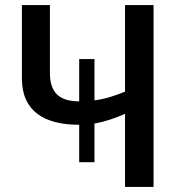

<svg xmlns="http://www.w3.org/2000/svg" viewBox="-20 -734 710 754"><path d="M583 -714H471V-374C434 -359 393 -345 351 -340V-502H291V-336C209 -336 176 -374 176 -448V-714H66V-426C66 -297 154 -244 291 -244V-97H351V-249C393 -256 432 -270 471 -287V0H583Z"/></svg>

Font: Noto Sans Thai Medium
Style: Regular
Weight: 500
Designer: Monotype Design Team
Foundry: Monotype Imaging Inc.
Version: Version 1.901